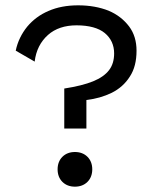

<svg xmlns="http://www.w3.org/2000/svg" viewBox="-20 -690 582 720"><path d="M273 -670C231 -670 194 -663 162 -649C129 -635 103 -615 82 -590C61 -564 46 -534 39 -500L110 -459C115 -501 132 -534 160 -559C187 -583 223 -595 267 -595C314 -595 350 -585 373 -566C396 -547 408 -521 408 -490C408 -465 402 -444 389 -427C376 -410 356 -396 329 -385C302 -374 266 -365 221 -358V-208H304V-315C339 -319 370 -328 399 -342C427 -356 450 -376 467 -403C484 -429 492 -461 492 -500C492 -535 483 -566 464 -591C445 -616 420 -636 387 -650C354 -663 316 -670 273 -670ZM261 -120C242 -120 226 -114 214 -102C202 -90 196 -74 196 -55C196 -36 202 -20 214 -8C226 4 242 10 261 10C280 10 296 4 308 -8C320 -20 326 -36 326 -55C326 -74 320 -90 308 -102C296 -114 280 -120 261 -120Z"/></svg>

Font: WorkSans-Regular
Style: Regular
Weight: 500
Designer: Wei Huang
Foundry: Wei Huang
Version: ""